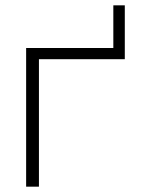

<svg xmlns="http://www.w3.org/2000/svg" viewBox="-20 -700 541 720"><path d="M448 -478H126V0H78V-520H405V-680H448Z"/></svg>

Font: M PLUS 1p Light
Style: Regular
Weight: 300
Version: Version 1.061